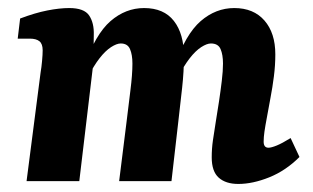

<svg xmlns="http://www.w3.org/2000/svg" viewBox="-20 -450 777 477"><path d="M572 7Q541 7 523.5 -8.5Q506 -24 506 -59Q506 -81 509 -101.5Q512 -122 516 -147Q520 -171 524 -197.5Q528 -224 531 -249Q534 -274 534 -292Q534 -314 528 -328Q522 -342 504 -342Q494 -342 480 -333Q466 -324 451.5 -305.5Q437 -287 423 -259L413 -285Q441 -365 478.5 -397.5Q516 -430 562 -430Q610 -430 637 -399Q664 -368 664 -315Q664 -288 660.5 -260.5Q657 -233 652 -207Q647 -181 643 -158Q639 -137 637 -123Q635 -109 635 -98Q635 -83 647 -83Q654 -83 667.5 -88.5Q681 -94 702 -107L724 -60Q690 -26 649 -9.5Q608 7 572 7ZM46 0 81 -271Q83 -282 84.5 -298.5Q86 -315 86 -325Q86 -341 78 -347.5Q70 -354 54 -354H24L30 -404Q67 -418 97.5 -424Q128 -430 152 -430Q189 -430 201.5 -411.5Q214 -393 213 -363L212 -294L177 0ZM276 0 294 -144Q299 -186 304 -225.5Q309 -265 309 -292Q309 -314 303 -328Q297 -342 280 -342Q270 -342 256 -333Q242 -324 227.5 -305.5Q213 -287 199 -259L189 -285Q217 -365 254.5 -397.5Q292 -430 338 -430Q387 -430 412 -398Q437 -366 437 -310Q437 -273 432.5 -232Q428 -191 423 -148L406 0Z"/></svg>

Font: Yrsa
Style: Bold Italic
Weight: 700
Italic angle: -7.10001°
Version: Version 2.004